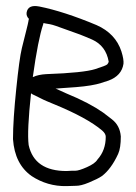

<svg xmlns="http://www.w3.org/2000/svg" viewBox="-20 -639 462 650"><path d="M85 -323C89 -320 93 -318 98 -316L114 -308C131 -299 147 -293 161 -287C237 -256 292 -226 326 -197C334 -190 338 -183 338 -176C338 -146 329 -120 310 -99C304 -89 292 -81 274 -73C256 -65 243 -61 235 -61C227 -61 217 -61 205 -60C133 -60 90 -89 77 -148C73 -180 76 -238 85 -323ZM24 -168C28 -111 49 -70 87 -43C122 -20 162 -8 205 -9C217 -9 228 -10 238 -10C248 -10 262 -13 281 -21C300 -29 315 -36 325 -43C345 -58 364 -83 380 -118C386 -131 389 -151 389 -177C387 -202 377 -221 359 -235C348 -243 339 -251 329 -258C299 -279 258 -301 204 -323C195 -327 188 -330 182 -333C176 -336 171 -338 168 -339C176 -340 199 -341 237 -344C275 -347 304 -352 322 -358L347 -366C377 -377 394 -396 398 -423C399 -432 397 -446 391 -465C378 -505 350 -535 307 -554C233 -585 168 -606 113 -617C87 -622 73 -615 70 -596C69 -588 72 -581 78 -575C77 -574 77 -571 76 -566C75 -561 73 -551 69 -536C65 -521 60 -501 54 -476C48 -451 42 -406 35 -338C28 -270 24 -213 24 -168ZM91 -378C103 -464 115 -524 126 -556C127 -559 127 -560 127 -561C130 -560 138 -559 149 -557C160 -555 176 -549 198 -541C220 -533 238 -527 251 -522C264 -517 278 -511 292 -505C323 -491 342 -466 348 -430C347 -427 346 -424 343 -421C340 -418 327 -413 302 -405C277 -397 222 -391 136 -388C119 -387 104 -384 91 -378Z"/></svg>

Font: AppleStorm
Style: Rg
Weight: 400
Foundry: Cannot Into Space Fonts
Version: Version 1.01